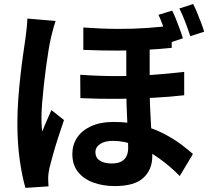

<svg xmlns="http://www.w3.org/2000/svg" viewBox="-20 -862 1040 947"><path d="M718.2 -670.4Q718.2 -633 718.2 -590.9Q718.2 -548.7 718.2 -508.4Q718.2 -468.1 718.2 -435.6Q718.2 -383.4 720.2 -336.3Q722.2 -289.1 724.7 -246.3Q727.2 -203.6 729.2 -164.9Q731.2 -126.3 731.2 -92.5Q731.2 -25.8 687.5 15Q643.7 55.8 546.1 55.8Q488.7 55.8 441 38.6Q393.3 21.5 365 -13.7Q336.8 -48.9 336.8 -102.9Q336.8 -147.1 360 -182.6Q383.3 -218.2 428.9 -239.3Q474.5 -260.5 541.9 -260.5Q617 -260.5 679.2 -243.8Q741.4 -227.1 790 -201.5Q838.6 -176 874 -149.2Q909.3 -122.5 931.6 -102.7L866.6 6.3Q818.8 -42.7 763.6 -81.8Q708.3 -121 651.1 -144.1Q594 -167.2 538 -167.2Q496.4 -167.2 473.5 -151.5Q450.6 -135.9 450.6 -111.5Q450.6 -84 472.4 -69.8Q494.2 -55.7 530.2 -55.7Q560.5 -55.7 578.2 -65.2Q596 -74.8 604.1 -92Q612.2 -109.2 612.2 -132.7Q612.2 -155.8 611 -190.5Q609.8 -225.2 607.5 -266.4Q605.3 -307.6 604.1 -350.2Q602.9 -392.8 602.9 -431.8Q602.9 -472.9 602.9 -519.5Q602.9 -566.1 602.9 -606.6Q602.9 -647.2 602.9 -670.4ZM375.7 -493.2Q470.3 -486.5 560.5 -486.7Q650.8 -486.9 733.7 -492.9Q816.7 -498.9 888.5 -507.5V-392.2Q823.4 -384.7 739.8 -379.9Q656.2 -375.2 563.8 -374.5Q471.4 -373.8 376.5 -378ZM391 -726.4Q482.8 -719.8 559.9 -719.5Q636.9 -719.2 703.2 -723.9Q769.6 -728.5 826.9 -736.2V-625.9Q769.8 -620.1 703.9 -616.4Q637.9 -612.7 560.8 -612.5Q483.6 -612.2 391 -616ZM254.2 -758.6Q250.6 -748.7 245.5 -730.8Q240.4 -712.9 236.1 -695.6Q231.9 -678.4 229.9 -669.4Q225.2 -649 219.3 -613.2Q213.4 -577.4 207.3 -532.8Q201.1 -488.2 196.1 -441.7Q191.1 -395.2 187.8 -353.3Q184.4 -311.4 184.4 -281.5Q184.4 -267.1 185.2 -247.9Q186.1 -228.6 188.4 -213.3Q195.1 -231.2 202.9 -249.2Q210.7 -267.3 218.7 -285Q226.6 -302.8 233.5 -319L295.6 -270Q281.5 -228.9 267 -184Q252.5 -139 241.2 -98.8Q229.8 -58.6 223.3 -31.1Q221.3 -21.1 219.4 -7.3Q217.5 6.6 217.7 15Q217.9 22.8 218.1 34.3Q218.4 45.8 219.4 57.1L105.6 64.7Q89.8 12.6 77.7 -70.1Q65.7 -152.9 65.7 -254.7Q65.7 -311.1 70.1 -372.3Q74.5 -433.5 81.1 -491.2Q87.6 -548.9 94.5 -596.2Q101.3 -643.5 105.5 -672.6Q108.3 -692.9 111.2 -719.9Q114.2 -746.8 115 -770.4ZM829.3 -809.6Q839.1 -790.2 848.8 -765.5Q858.6 -740.8 867.5 -716.6Q876.4 -692.5 882 -673L812.8 -650.1Q805.8 -672.1 797.4 -696.3Q789 -720.4 780.3 -744.5Q771.5 -768.5 761.5 -788.9ZM932.7 -842.1Q942.7 -822.8 952.8 -798.1Q962.8 -773.4 972.1 -749.2Q981.4 -725 987 -705.6L918.6 -683.5Q907.9 -715.9 893.9 -753.1Q880 -790.3 864.7 -820.2Z"/></svg>

Font: Noto Sans TC Thin
Style: Regular
Weight: 100
Designer: Ryoko NISHIZUKA 西塚涼子 (kana, bopomofo & ideographs); Paul D. Hunt (Latin, Greek & Cyrillic); Sandoll Communications 산돌커뮤니
Foundry: Adobe
Version: Version 2.004-H2;hotconv 1.0.118;makeotfexe 2.5.65603